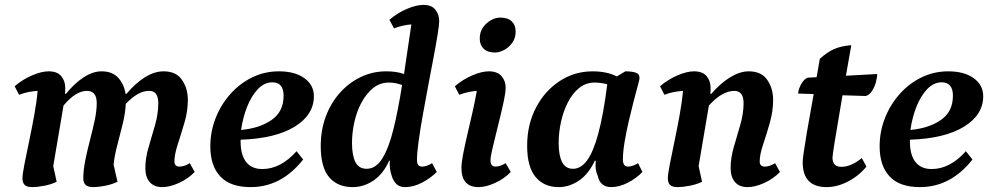

<svg xmlns="http://www.w3.org/2000/svg" viewBox="-20 -754 4047 786"><path d="M113 12Q89 12 80.5 2.5Q72 -7 72 -23Q72 -41 80 -81.5Q88 -122 99 -174.5Q110 -227 120 -281.5Q130 -336 134 -382Q117 -381 98 -377.5Q79 -374 58 -366L40 -401Q73 -429 111.5 -445.5Q150 -462 179 -462Q214 -462 230.5 -442.5Q247 -423 247 -395Q247 -389 247 -383Q247 -377 246 -370H250Q285 -413 322.5 -437.5Q360 -462 396 -462Q440 -462 464 -435.5Q488 -409 494 -370H498Q534 -413 573 -437.5Q612 -462 650 -462Q701 -462 725 -427Q749 -392 749 -345Q749 -299 735 -251.5Q721 -204 707.5 -162.5Q694 -121 694 -93Q694 -72 715 -72Q734 -72 757 -86L777 -50Q750 -22 712.5 -5Q675 12 644 12Q611 12 593 -8.5Q575 -29 575 -66Q575 -107 588.5 -152Q602 -197 615 -243Q628 -289 628 -332Q628 -382 590 -382Q568 -382 545 -369.5Q522 -357 495 -329Q493 -291 482.5 -247.5Q472 -204 460.5 -161Q449 -118 445 -80L461 -10Q439 1 410.5 6.5Q382 12 363 12Q339 12 330 2.5Q321 -7 321 -23Q321 -57 329 -97Q337 -137 348 -179Q359 -221 367.5 -260.5Q376 -300 376 -332Q376 -382 336 -382Q314 -382 290.5 -368Q267 -354 240 -322L198 -74L212 -10Q190 1 161 6.5Q132 12 113 12Z M1006 12Q923 12 882 -31.5Q841 -75 841 -155Q841 -215 862.5 -270Q884 -325 922.5 -368.5Q961 -412 1012 -437Q1063 -462 1122 -462Q1187 -462 1226 -434Q1265 -406 1265 -360Q1265 -284 1186.5 -235.5Q1108 -187 965 -182Q965 -179 965 -175Q965 -120 987.5 -91Q1010 -62 1054 -62Q1129 -62 1194 -135L1221 -101Q1132 12 1006 12ZM1095 -417Q1062 -417 1035.5 -389Q1009 -361 991.5 -316.5Q974 -272 967 -222Q1043 -229 1092 -263Q1141 -297 1141 -362Q1141 -417 1095 -417Z M1424 12Q1362 12 1327.5 -28.5Q1293 -69 1293 -156Q1293 -221 1313.5 -276.5Q1334 -332 1371 -373.5Q1408 -415 1456.5 -438.5Q1505 -462 1561 -462Q1581 -462 1599 -459.5Q1617 -457 1634 -451Q1641 -499 1648.5 -549.5Q1656 -600 1664 -654Q1648 -653 1630 -649Q1612 -645 1593 -638L1574 -673Q1607 -701 1645.5 -717.5Q1684 -734 1714 -734Q1747 -734 1762.5 -714Q1778 -694 1778 -668Q1778 -653 1771.5 -612.5Q1765 -572 1754.5 -517Q1744 -462 1732.5 -401Q1721 -340 1710.5 -281Q1700 -222 1693.5 -174.5Q1687 -127 1687 -100Q1687 -84 1692.5 -78Q1698 -72 1708 -72Q1726 -72 1749 -86L1768 -50Q1742 -24 1707 -6Q1672 12 1638 12Q1616 12 1603 -0.5Q1590 -13 1584 -33Q1573 -64 1576 -96H1573Q1549 -42 1509 -15Q1469 12 1424 12ZM1421 -169Q1421 -118 1435 -90.5Q1449 -63 1481 -63Q1519 -63 1545.5 -106Q1572 -149 1591 -226.5Q1610 -304 1626 -406Q1615 -410 1601.5 -413Q1588 -416 1572 -416Q1535 -416 1507 -393Q1479 -370 1459.5 -333.5Q1440 -297 1430.5 -253.5Q1421 -210 1421 -169Z M1939 12Q1869 12 1869 -67Q1869 -87 1876 -123.5Q1883 -160 1893.5 -204.5Q1904 -249 1914.5 -295.5Q1925 -342 1932 -382Q1916 -381 1897.5 -377Q1879 -373 1860 -366L1842 -401Q1875 -429 1913.5 -445.5Q1952 -462 1981 -462Q2016 -462 2033 -442.5Q2050 -423 2050 -395Q2050 -377 2043.5 -345.5Q2037 -314 2028 -277Q2019 -240 2010 -204Q2001 -168 1994.5 -139.5Q1988 -111 1988 -97Q1988 -72 2009 -72Q2027 -72 2050 -86L2071 -50Q2044 -22 2006.5 -5Q1969 12 1939 12ZM2006 -539Q1976 -539 1960 -554.5Q1944 -570 1944 -596Q1944 -623 1957.5 -642Q1971 -661 1990 -671.5Q2009 -682 2028 -682Q2059 -682 2075 -666.5Q2091 -651 2091 -625Q2091 -599 2077.5 -579.5Q2064 -560 2044 -549.5Q2024 -539 2006 -539Z M2267 12Q2207 12 2172.5 -29.5Q2138 -71 2138 -157Q2138 -244 2174 -313Q2210 -382 2271 -422Q2332 -462 2406 -462Q2434 -462 2459 -457Q2484 -452 2505 -441L2540 -462Q2565 -462 2581.5 -457Q2598 -452 2598 -434Q2598 -429 2591 -403.5Q2584 -378 2574 -339.5Q2564 -301 2554 -258Q2544 -215 2537 -173.5Q2530 -132 2530 -101Q2530 -72 2551 -72Q2569 -72 2592 -86L2610 -50Q2585 -24 2550 -6Q2515 12 2482 12Q2437 12 2427 -34Q2415 -59 2419 -96H2415Q2390 -42 2350.5 -15Q2311 12 2267 12ZM2267 -169Q2267 -118 2281 -90.5Q2295 -63 2326 -63Q2358 -63 2383.5 -97.5Q2409 -132 2429.5 -208Q2450 -284 2466 -409Q2455 -412 2442 -414Q2429 -416 2414 -416Q2378 -416 2350.5 -393.5Q2323 -371 2304.5 -334.5Q2286 -298 2276.5 -254.5Q2267 -211 2267 -169Z M2755 12Q2731 12 2722.5 2.5Q2714 -7 2714 -23Q2714 -41 2722 -81.5Q2730 -122 2741 -174.5Q2752 -227 2762 -281.5Q2772 -336 2776 -382Q2759 -381 2740 -377.5Q2721 -374 2700 -366L2682 -401Q2715 -429 2753.5 -445.5Q2792 -462 2821 -462Q2856 -462 2872.5 -442.5Q2889 -423 2889 -395Q2889 -389 2889 -383Q2889 -377 2888 -370H2892Q2929 -413 2969 -437.5Q3009 -462 3045 -462Q3097 -462 3121 -427Q3145 -392 3145 -345Q3145 -299 3131.5 -251.5Q3118 -204 3104 -162.5Q3090 -121 3090 -93Q3090 -72 3112 -72Q3130 -72 3153 -86L3173 -50Q3146 -22 3108.5 -5Q3071 12 3040 12Q3007 12 2989 -8.5Q2971 -29 2971 -66Q2971 -107 2984 -152Q2997 -197 3010.5 -243Q3024 -289 3024 -332Q3024 -382 2986 -382Q2963 -382 2937 -368Q2911 -354 2882 -322L2840 -74L2854 -10Q2832 1 2803 6.5Q2774 12 2755 12Z M3364 12Q3266 12 3266 -90Q3266 -101 3270 -129Q3274 -157 3283.5 -214Q3293 -271 3311 -369L3247 -371Q3250 -394 3261.5 -412.5Q3273 -431 3286 -436L3323 -438Q3326 -456 3329.5 -474.5Q3333 -493 3336 -513Q3365 -540 3394.5 -553Q3424 -566 3465 -569Q3453 -499 3443 -444L3571 -451Q3571 -436 3565.5 -416.5Q3560 -397 3549.5 -381Q3539 -365 3524 -361L3429 -364Q3407 -236 3397.5 -176.5Q3388 -117 3388 -109Q3388 -71 3424 -71Q3464 -71 3508 -107L3527 -72Q3496 -34 3451.5 -11Q3407 12 3364 12Z M3746 12Q3663 12 3622 -31.5Q3581 -75 3581 -155Q3581 -215 3602.5 -270Q3624 -325 3662.5 -368.5Q3701 -412 3752 -437Q3803 -462 3862 -462Q3927 -462 3966 -434Q4005 -406 4005 -360Q4005 -284 3926.5 -235.5Q3848 -187 3705 -182Q3705 -179 3705 -175Q3705 -120 3727.5 -91Q3750 -62 3794 -62Q3869 -62 3934 -135L3961 -101Q3872 12 3746 12ZM3835 -417Q3802 -417 3775.5 -389Q3749 -361 3731.5 -316.5Q3714 -272 3707 -222Q3783 -229 3832 -263Q3881 -297 3881 -362Q3881 -417 3835 -417Z"/></svg>

Font: Petrona
Style: Bold Italic
Weight: 700
Italic angle: -9°
Designer: Ringo R. Seeber
Foundry: Ringo R. Seeber
Version: Version 2.001; ttfautohint (v1.8.3)